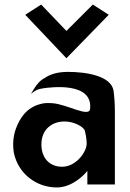

<svg xmlns="http://www.w3.org/2000/svg" viewBox="-20 -811 573 844"><path d="M175 -467C152 -457 131 -425 116 -398C132 -412 146 -420 171 -423C201 -427 389 -453 376 -332C372 -294 277 -351 214 -357C192 -359 174 -359 155 -353C97 -337 67 -293 49 -243C38 -211 35 -176 41 -139C60 -48 139 13 230 13C295 13 348 -39 364 -60V0H485V-320C485 -353 483 -383 479 -413C468 -477 361 -495 279 -495C231 -495 199 -484 175 -467ZM253 -78C199 -78 162 -115 162 -176C162 -243 209 -277 264 -277C305 -277 344 -255 352 -239C357 -221 361 -200 361 -179C361 -144 315 -78 253 -78ZM91 -746 272 -555 458 -746 388 -791 272 -675 161 -791Z"/></svg>

Font: Bluebird
Style: Nrw
Weight: 400
Designer: Jasper
Foundry: Cannot Into Space Fonts
Version: Version 0.98